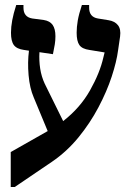

<svg xmlns="http://www.w3.org/2000/svg" viewBox="-20 -667 533 769"><path d="M23 82V-58L171 -142L115 -277Q99 -314 94.5 -366Q90 -418 96 -464L76 -467Q47 -471 35.5 -486.5Q24 -502 24 -536Q24 -559 29 -586Q34 -613 45 -647H74V-636Q74 -599 109 -593L155 -587Q180 -583 191 -567Q202 -551 202 -522Q202 -505 199.5 -489.5Q197 -474 192 -450L138 -458Q136 -424 141 -392Q146 -360 159 -332L233 -182Q301 -235 340.5 -305Q380 -375 394 -437L399 -457L338 -467Q309 -471 298 -486.5Q287 -502 287 -536Q287 -559 291.5 -585Q296 -611 308 -647H337V-636Q337 -599 372 -593L415 -586Q440 -582 452.5 -566Q465 -550 461 -521L453 -466Q447 -420 427.5 -360.5Q408 -301 374.5 -237.5Q341 -174 294.5 -117Q248 -60 188 -19L39 82Z"/></svg>

Font: Noto Serif Hebrew SemiCondensed SemiBold
Style: Regular
Weight: 600
Width: 4
Designer: Monotype Design Team
Foundry: Monotype Imaging Inc.
Version: Version 2.004; ttfautohint (v1.8.4.7-5d5b)